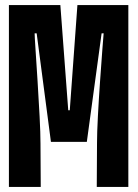

<svg xmlns="http://www.w3.org/2000/svg" viewBox="-20 -734 540 754"><path d="M15 0H140L139 -170Q139 -210 135.5 -277.5Q132 -345 127.5 -416Q123 -487 119.5 -539.5Q116 -592 116 -603H124L180 -177H321L379 -603H387Q386 -593 382 -540Q378 -487 373 -416Q368 -345 364.5 -278.5Q361 -212 361 -174L360 0H484V-714H284L254 -301H248L217 -714H15Z"/></svg>

Font: Noto Sans Mono Condensed Extra
Style: Regular
Weight: 800
Width: 3
Designer: Monotype Design Team
Foundry: Monotype Imaging Inc.
Version: Version 1.900